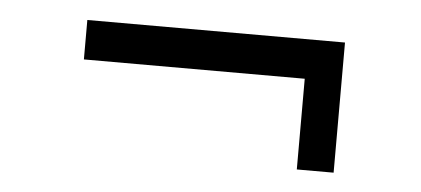

<svg xmlns="http://www.w3.org/2000/svg" viewBox="-29 -395 638 291"><g transform="rotate(5 290.0 -249.0)"><path d="M94 -288H430V-150H486V-348H94Z"/></g></svg>

Font: Glegoo
Style: Regular
Weight: 400
Version: Version 2.0.1; ttfautohint (v0.9) -r 48 -G 60